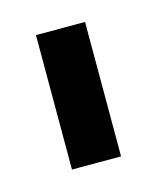

<svg xmlns="http://www.w3.org/2000/svg" viewBox="-49 -713 231 281"><g transform="rotate(-15 67.0 -573.0)"><path d="M28.7 -471.3H103.1V-675H28.7Z"/></g></svg>

Font: Anybody Thin
Style: Regular
Weight: 100
Designer: Tyler Finck
Foundry: Etcetera Type Company
Version: Version 1.114;gftools[0.9.25]